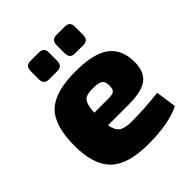

<svg xmlns="http://www.w3.org/2000/svg" viewBox="-199 -836 974 974"><g transform="rotate(-45 288.0 -349.0)"><path d="M239 -577H179Q143 -577 143 -614V-674Q143 -710 179 -710H239Q275 -710 275 -674V-614Q275 -577 239 -577ZM425 -577H365Q329 -577 329 -614V-674Q329 -710 365 -710H425Q461 -710 461 -674V-614Q461 -577 425 -577ZM375 -201H226Q233 -160 254.5 -144.5Q276 -129 324 -129Q415 -129 519 -141L535 -30Q452 12 304 12Q157 12 94.5 -50Q32 -112 32 -246Q32 -392 93.5 -451.5Q155 -511 301 -511Q432 -511 490 -467.5Q548 -424 549 -335Q550 -265 510 -233Q470 -201 375 -201ZM222 -295H324Q355 -295 364.5 -304.5Q374 -314 374 -339Q374 -368 359 -378Q344 -388 306 -388Q259 -389 242 -371Q225 -353 222 -295Z"/></g></svg>

Font: Exo 2.0 Extra Bold
Style: Regular
Weight: 800
Designer: Natanael Gama
Version: Version 1.001;PS 001.001;hotconv 1.0.70;makeotf.lib2.5.58329